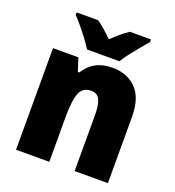

<svg xmlns="http://www.w3.org/2000/svg" viewBox="-138 -874 894 982"><g transform="rotate(20 309.0 -383.0)"><path d="M381 -563Q462 -563 511 -513Q560 -463 560 -360V0H379V-304Q379 -359 366 -387Q353 -415 319 -415Q273 -415 257 -374Q241 -333 241 -246V0H60V-553H198L221 -482H229Q252 -521 290 -542Q328 -563 381 -563ZM226 -606Q213 -627 192.5 -654.5Q172 -682 150 -708.5Q128 -735 111 -752V-766H228Q250 -751 269.5 -733.5Q289 -716 313 -693Q337 -716 358 -734Q379 -752 401 -766H516V-752Q500 -734 478.5 -708Q457 -682 436 -655Q415 -628 402 -606Z"/></g></svg>

Font: Noto Sans Malayalam SemiCondensed Black
Style: Regular
Weight: 900
Width: 4
Designer: Jelle Bosma - Monotype Design Team
Foundry: Monotype Imaging Inc.
Version: Version 2.104; ttfautohint (v1.8.4.7-5d5b)